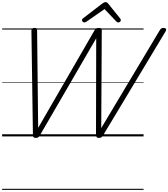

<svg xmlns="http://www.w3.org/2000/svg" viewBox="-20 -1276 1574 1796"><path d="M314 14Q302 14 295 8.5Q288 3 288 -13L274 -987Q274 -1002 280.5 -1008.5Q287 -1015 303 -1015Q317 -1015 322 -1010Q327 -1005 327 -992L337 -80L864 -992Q873 -1006 880.5 -1010.5Q888 -1015 903 -1015Q920 -1015 926 -1010Q932 -1005 932 -992L927 -78L1473 -991Q1481 -1005 1489 -1010Q1497 -1015 1510 -1015Q1526 -1015 1532 -1006Q1538 -997 1528 -981L943 -8Q935 4 927 9Q919 14 904 14Q892 14 885.5 8Q879 2 878 -13L880 -918L352 -8Q345 4 336.5 9Q328 14 314 14ZM768 -1066Q760 -1066 753.5 -1073Q747 -1080 747 -1087Q747 -1093 749.5 -1096.5Q752 -1100 756 -1104L937 -1243Q947 -1250 953.5 -1253Q960 -1256 968 -1256Q975 -1256 981 -1252.5Q987 -1249 992 -1242L1105 -1102Q1108 -1098 1109 -1094Q1110 -1090 1110 -1086Q1110 -1077 1102 -1071.5Q1094 -1066 1087 -1066Q1081 -1066 1076 -1068.5Q1071 -1071 1067 -1076L958 -1191L791 -1075Q783 -1070 778.5 -1068Q774 -1066 768 -1066ZM0 490H1323V500H0ZM0 -20H1323V0H0ZM0 -505H1323V-500H0ZM0 -1010H1323V-1000H0Z"/></svg>

Font: Playwrite BE VLG Guides
Style: Regular
Weight: 400
Designer: Veronika Burian, José Scaglione
Foundry: TypeTogether
Version: Version 1.003